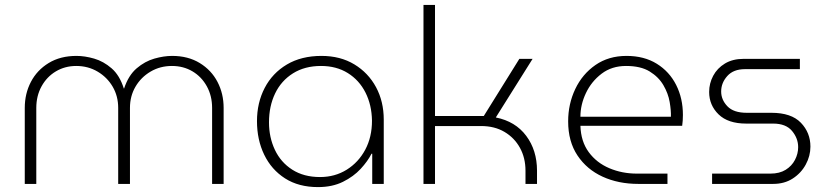

<svg xmlns="http://www.w3.org/2000/svg" viewBox="-20 -750 3377 783"><path d="M81 0V-310Q81 -368 106 -416Q131 -464 178.5 -493Q226 -522 292 -522Q326 -522 364 -511Q402 -500 435 -471.5Q468 -443 485 -389H486Q504 -443 537.5 -471.5Q571 -500 609.5 -511Q648 -522 682 -522Q747 -522 794.5 -493Q842 -464 867 -416Q892 -368 892 -310V0H845V-310Q845 -359 823.5 -398Q802 -437 765 -459Q728 -481 681 -481Q633 -481 594 -458Q555 -435 532.5 -396.5Q510 -358 510 -310V0H462V-310Q462 -358 439.5 -396.5Q417 -435 378 -458Q339 -481 291 -481Q245 -481 208 -459Q171 -437 149.5 -398Q128 -359 128 -310V0Z M1277 13Q1198 13 1142.5 -22.5Q1087 -58 1057.5 -119Q1028 -180 1028 -256Q1028 -331 1059.5 -391.5Q1091 -452 1150 -487Q1209 -522 1291 -522Q1368 -522 1425 -487.5Q1482 -453 1513.5 -394.5Q1545 -336 1545 -262V0H1498V-123H1495Q1480 -93 1451 -61.5Q1422 -30 1378.5 -8.5Q1335 13 1277 13ZM1285 -28Q1346 -28 1394 -58Q1442 -88 1469.5 -139.5Q1497 -191 1497 -258Q1496 -322 1470.5 -372.5Q1445 -423 1398.5 -452Q1352 -481 1289 -481Q1223 -481 1175 -451Q1127 -421 1102 -369Q1077 -317 1077 -251Q1077 -190 1101 -139Q1125 -88 1172 -58Q1219 -28 1285 -28Z M1707 0V-730H1754V-277H1953L2098 -510H2152L2002 -271Q2082 -255 2126 -196Q2170 -137 2170 -54V0H2123V-54Q2123 -106 2100.5 -147Q2078 -188 2037.5 -212Q1997 -236 1942 -236H1754V0Z M2583 0Q2502 0 2437.5 -29.5Q2373 -59 2335 -116Q2297 -173 2297 -255Q2297 -326 2326 -387Q2355 -448 2408.5 -485Q2462 -522 2535 -522Q2607 -522 2658.5 -490Q2710 -458 2737.5 -403.5Q2765 -349 2765 -281Q2765 -258 2762 -237H2347Q2349 -173 2381 -129.5Q2413 -86 2465 -64Q2517 -42 2577 -42H2702V0ZM2347 -274H2716Q2717 -299 2711 -334Q2705 -369 2685.5 -402.5Q2666 -436 2629.5 -458.5Q2593 -481 2533 -481Q2475 -481 2433.5 -449.5Q2392 -418 2369.5 -370.5Q2347 -323 2347 -274Z M2884 0V-42H3122Q3159 -42 3184 -57.5Q3209 -73 3222 -98Q3235 -123 3235 -150Q3235 -186 3210 -216Q3185 -246 3133 -246H3023Q2949 -246 2910.5 -283.5Q2872 -321 2872 -375Q2872 -410 2888.5 -441Q2905 -472 2936.5 -491Q2968 -510 3013 -510H3242V-468H3018Q2971 -468 2946 -440Q2921 -412 2921 -377Q2921 -343 2946.5 -316.5Q2972 -290 3025 -290H3126Q3207 -290 3246 -249.5Q3285 -209 3285 -152Q3285 -114 3266 -79Q3247 -44 3213 -22Q3179 0 3133 0Z"/></svg>

Font: MuseoModerno ExtraLight
Style: Regular
Weight: 200
Designer: Pablo Cosgaya, Héctor Gatti, Marcela Romero, and the Authors of The MuseoModerno Project.
Foundry: Omnibus-Type Team
Version: Version 1.001